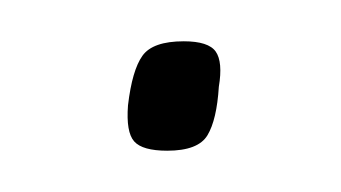

<svg xmlns="http://www.w3.org/2000/svg" viewBox="-20 -337 165 93"><path d="M42 -286Q44 -303 49 -310Q54 -317 69 -317Q81 -317 84.5 -312Q88 -307 86 -295Q85 -279 80.5 -271.5Q76 -264 61 -264Q49 -264 45 -268.5Q41 -273 42 -286Z"/></svg>

Font: Georama SemiCondensed ExtraLight
Style: Italic
Weight: 200
Width: 4
Italic angle: -9°
Designer: Jean-Baptiste Levee
Foundry: Production Type
Version: Version 1.000